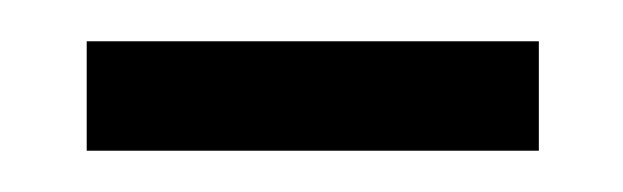

<svg xmlns="http://www.w3.org/2000/svg" viewBox="-20 -319 302 93"><path d="M22 -246H241V-299H22Z"/></svg>

Font: Noto Serif Hebrew Condensed Light
Style: Regular
Weight: 300
Width: 3
Designer: Monotype Design Team
Foundry: Monotype Imaging Inc.
Version: Version 2.004